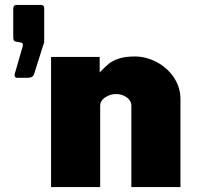

<svg xmlns="http://www.w3.org/2000/svg" viewBox="-20 -762 810 782"><path d="M40 -461 71 -568Q73 -573 73 -580Q73 -588 64 -589L52 -591Q42 -592 38 -595.5Q34 -599 34 -608V-726Q34 -742 48 -742H147Q160 -742 160 -729V-591Q160 -587 157 -581L119 -461Q116 -452 109.5 -448.5Q103 -445 89 -445H50Q44 -445 41 -450Q38 -455 40 -461ZM188 -530H386V-467Q409 -491 424 -503Q439 -515 464.5 -523.5Q490 -532 529 -532Q575 -532 618.5 -509Q662 -486 688.5 -446Q715 -406 715 -358V0H515V-331Q515 -352 496 -365.5Q477 -379 453 -379Q429 -379 408.5 -365.5Q388 -352 388 -331V0H188Z"/></svg>

Font: Morrison Black
Style: Regular
Weight: 900
Designer: Pablo Impallari, Rodrigo Fuenzalida (Modified by Dan O. Williams)
Version: Version 0.03;June 6, 2019;FontCreator 11.5.0.2425 64-bit; tt